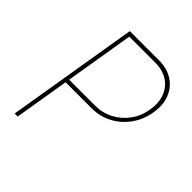

<svg xmlns="http://www.w3.org/2000/svg" viewBox="-197 -864 1000 1000"><g transform="rotate(45 303.0 -364.0)"><path d="M67.9 0 188.5 -727.5H402.3Q463.4 -727.5 505.6 -700.2Q547.9 -672.9 566.7 -624.8Q585.4 -576.7 574.7 -514.6Q564.5 -452.6 530 -404.8Q495.6 -356.9 444.3 -329.8Q393.1 -302.7 332 -302.7H129.9L133.3 -325.2H335.4Q389.6 -325.2 435.5 -349.4Q481.4 -373.5 512.5 -416.3Q543.5 -459 552.2 -514.6Q561.5 -570.3 544.9 -613.3Q528.3 -656.2 490.5 -680.7Q452.6 -705.1 398.4 -705.1H207L90.3 0Z"/></g></svg>

Font: Inter Thin
Style: Italic
Weight: 250
Italic angle: -9.3988°
Designer: Rasmus Andersson
Foundry: rsms
Version: Version 4.001;git-66647c0bb